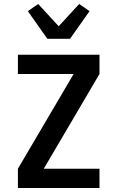

<svg xmlns="http://www.w3.org/2000/svg" viewBox="-20 -945 590 965"><path d="M70 0V-97L350 -573H70V-670H480V-573L200 -97H480V0ZM218 -750 120 -889 172 -925 275 -813 378 -925 430 -889 332 -750Z"/></svg>

Font: Lode
Style: Bold
Weight: 700
Monospace: yes
Designer: Belleve Invis
Foundry: Belleve Invis
Version: Version 29.2.0; ttfautohint (v1.8.3)